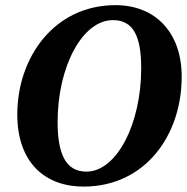

<svg xmlns="http://www.w3.org/2000/svg" viewBox="-20 -695 715 734"><path d="M299.2 18.3C534.9 18.3 674.6 -177.6 674.6 -401.8C674.6 -571.9 573 -675.3 421.4 -675.3C186.4 -675.3 46.1 -474.4 46.1 -257.6C46.1 -72 153.8 18.3 299.2 18.3ZM310.3 -38.9C233.1 -38.9 200.2 -103.6 200.2 -228.4C200.2 -441.7 295.6 -618.1 411.5 -618.1C490.7 -618.1 519.8 -554.9 519.8 -433.8C519.8 -220.8 425.9 -38.9 310.3 -38.9Z"/></svg>

Font: Source Serif Variable
Style: Italic
Weight: 389
Italic angle: -12°
Designer: Frank Grießhammer
Foundry: Adobe Systems Incorporated
Version: Version 3.001;hotconv 1.0.111;makeotfexe 2.5.65597